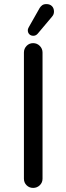

<svg xmlns="http://www.w3.org/2000/svg" viewBox="-20 -914 325 939"><path d="M142 5Q123 5 110 -8Q97 -21 97 -40V-657Q97 -676 110 -689.5Q123 -703 142 -703Q161 -703 174.5 -689.5Q188 -676 188 -657V-40Q188 -21 174.5 -8Q161 5 142 5ZM143 -739Q131 -739 123.5 -746.5Q116 -754 116 -766Q116 -772 119 -777.5Q122 -783 123 -785L174 -875Q179 -883 186.5 -888.5Q194 -894 207 -894Q224 -894 234 -884Q244 -874 244 -857Q244 -843 234 -832L165 -750Q156 -739 143 -739Z"/></svg>

Font: Varela Round
Style: Regular
Weight: 400
Designer: Joe Prince, Avraham Cornfeld
Foundry: Joe Prince, Avraham Cornfeld
Version: Version 3.010; ttfautohint (v1.8.4.7-5d5b)